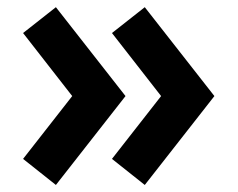

<svg xmlns="http://www.w3.org/2000/svg" viewBox="-20 -548 668 540"><path d="M44.9 -101.1 183.1 -277.8 44.9 -455.1 137.2 -527.8 333 -277.8 137.2 -27.8ZM294.9 -101.1 433.1 -277.8 294.9 -455.1 387.2 -527.8 583 -277.8 387.2 -27.8Z"/></svg>

Font: Hussar Preview
Style: Bold
Weight: 700
Foundry: Cannot Into Space Fonts, PlusOne Fonts
Version: Version 2.29RC2 "Millennial"